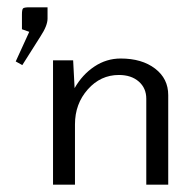

<svg xmlns="http://www.w3.org/2000/svg" viewBox="-20 -505 525 525"><path d="M125 0V-340H180L184 -264Q205 -301 238 -323Q271 -345 310 -345Q368 -345 404 -317.5Q440 -290 440 -245V0H380V-235Q380 -264 359.5 -282Q339 -300 305 -300Q255 -300 220 -260.5Q185 -221 185 -165V0ZM41 -327 23 -337 60 -418 40 -425V-465Q40 -479 43 -482Q46 -485 60 -485H110V-454Q110 -435 91 -406Z"/></svg>

Font: Glametrix
Style: Regular
Weight: 500
Designer: gluk
Foundry: gluk
Version: Version 0.40